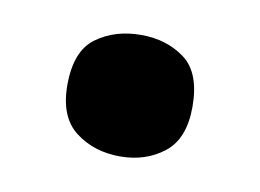

<svg xmlns="http://www.w3.org/2000/svg" viewBox="-36 -483 352 260"><g transform="rotate(10 140.5 -353.5)"><path d="M54 -353Q54 -400 79.5 -418.5Q105 -437 141 -437Q176 -437 201 -418.5Q226 -400 226 -353Q226 -309 201 -289.5Q176 -270 141 -270Q105 -270 79.5 -289.5Q54 -309 54 -353Z"/></g></svg>

Font: Noto Sans Cherokee
Style: Regular
Weight: 400
Designer: Monotype Design Team
Foundry: Monotype Imaging Inc.
Version: Version 2.001